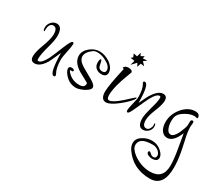

<svg xmlns="http://www.w3.org/2000/svg" viewBox="-118 -685 1485 1284"><g transform="rotate(30 624.0 -43.5)"><path d="M225 33Q193 33 191 -126Q173 -86 162.5 -63Q152 -40 148 -33Q112 24 72 24Q39 24 39 -14Q39 -47 63 -110Q87 -175 87 -207Q87 -259 56 -259Q40 -259 31 -244Q27 -237 25 -229Q23 -221 23 -213V-202Q23 -195 21 -195Q12 -195 12 -221Q12 -243 29 -263Q47 -282 70 -282Q114 -282 114 -210Q114 -177 96 -114Q78 -50 78 -16Q78 -2 86 -2Q111 -2 141 -60Q146 -69 157 -96Q168 -123 187 -169Q211 -228 222 -228Q232 -228 232 -217Q232 -207 229.5 -190.5Q227 -174 222 -153Q218 -131 215 -115Q212 -99 212 -88Q212 -23 232 12Q236 19 236 23Q236 33 225 33Z M393 27Q333 27 294 -29Q283 -46 283 -59Q283 -76 302 -76Q324 -76 324 -63Q324 -57 317 -57H312Q311 -57 310 -57.5Q309 -58 307 -58Q302 -58 302 -53Q302 -49 311 -40Q347 -1 402 -1Q443 -1 443 -32Q443 -36 442 -38Q430 -45 411.5 -55Q393 -65 369 -78Q303 -117 303 -170Q303 -207 338 -236Q372 -264 411 -264Q451 -264 491 -238Q534 -207 534 -170Q534 -137 494 -137Q470 -137 452 -152Q435 -167 435 -193Q435 -222 445 -222Q450 -222 454 -201Q459 -174 462 -170Q471 -156 490 -156Q515 -156 515 -177Q515 -208 471 -231Q452 -242 434.5 -246.5Q417 -251 400 -251Q380 -251 366 -240Q326 -210 326 -178Q326 -147 369 -120Q382 -112 402 -101Q422 -90 448 -75Q491 -51 491 -31Q491 -11 450 10Q414 27 393 27Z M633 -289 643 -325 610 -330 624 -341 614 -366 643 -360 652 -393 662 -373 687 -386 683 -367 717 -370 693 -352 717 -326 689 -330 679 -300 666 -324ZM616 11Q575 11 575 -51Q575 -95 608 -242Q598 -245 598 -246Q598 -251 610 -261Q617 -266 630 -266Q664 -266 664 -247Q664 -246 656 -225Q610 -108 610 -43Q610 -11 628 -11Q654 -11 715 -65Q774 -120 777 -120Q779 -120 779 -115Q779 -110 773 -102Q761 -86 743.5 -69Q726 -52 702 -33Q646 11 616 11Z M921 46Q880 46 880 -19Q880 -33 884.5 -55Q889 -77 897 -107Q915 -167 915 -194Q915 -207 907 -207Q883 -207 855 -155Q851 -148 839.5 -123Q828 -98 809 -56Q786 -3 776 -3Q766 -3 766 -14Q766 -23 768.5 -37Q771 -51 776 -70Q787 -111 787 -129Q787 -189 768 -221Q764 -227 764 -230Q764 -239 774 -239Q807 -239 807 -95Q822 -127 832.5 -148Q843 -169 850 -178Q885 -231 921 -231Q952 -231 952 -195Q952 -181 946.5 -159.5Q941 -138 929 -109Q917 -80 911.5 -58Q906 -36 906 -21Q906 27 936 27Q951 27 960 12Q969 -2 969 -16Q969 -18 968.5 -19Q968 -20 968 -21V-26Q968 -32 969 -32Q978 -32 978 -9Q978 13 960 30Q942 46 921 46Z M1125 306Q992 306 922 202Q907 179 907 155Q907 120 944 98Q975 78 1013 78Q1066 78 1102 123Q1113 139 1113 152Q1113 183 1069 183Q1057 183 1043 177Q1026 170 1026 158Q1026 148 1035 148Q1039 148 1049 158Q1060 169 1072 169Q1093 169 1093 148Q1093 133 1078 118Q1062 104 1046 101Q1044 99 1028 99Q929 99 929 158Q929 188 971 220Q1034 265 1102 265Q1202 265 1202 161Q1202 115 1190 45L1170 -71Q1137 12 1088 12Q1058 12 1040 -18Q1027 -41 1027 -76Q1027 -134 1066 -183Q1110 -237 1165 -237Q1201 -237 1201 -208Q1201 -203 1199 -203Q1197 -203 1194 -203Q1191 -203 1187 -204Q1183 -206 1180.5 -206Q1178 -206 1176 -206Q1144 -206 1111 -186Q1074 -166 1064 -141Q1057 -126 1057 -101Q1057 -87 1059 -74.5Q1061 -62 1065 -51Q1075 -19 1099 -19Q1122 -19 1145 -66Q1154 -86 1160 -103.5Q1166 -121 1167 -134V-158Q1167 -174 1180 -174Q1189 -174 1189 -164V-158Q1189 -156 1189 -152.5Q1189 -149 1188 -144Q1187 -139 1187 -135Q1187 -131 1187 -129Q1187 -111 1190 -88Q1193 -65 1200 -37Q1209 3 1213.5 26Q1218 49 1219 56Q1224 85 1226.5 111.5Q1229 138 1229 161Q1229 306 1125 306Z"/></g></svg>

Font: Ole
Style: Regular
Weight: 400
Designer: Robert E. Leuschke
Foundry: Robert E. Leuschke
Version: Version 1.010; ttfautohint (v1.8.3)